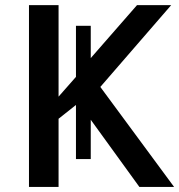

<svg xmlns="http://www.w3.org/2000/svg" viewBox="-20 -734 704 754"><path d="M93.8 -713.9H210V-354.5L278.3 -432.1V-632.8H336.4V-505.9L518.1 -713.9H652.3L374 -392.6L663.6 0H527.3L336.4 -263.7V-109.4H278.3V-321.8L210 -267.6V0H93.8Z"/></svg>

Font: Viking Open Sans Light
Style: Bold
Weight: 600
Foundry: Ascender Corporation
Version: Version 2.001